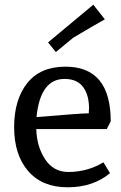

<svg xmlns="http://www.w3.org/2000/svg" viewBox="-20 -785 515 815"><path d="M447 -50Q375 10 267 10Q159 10 99.5 -59Q40 -128 40 -245Q40 -362 95.5 -432Q151 -502 258 -502Q450 -502 450 -270L433 -237H134Q136 -163 171.5 -109Q207 -55 270 -55Q351 -55 419 -96ZM357 -312 358 -324Q358 -382 332.5 -416Q307 -450 254 -450Q151 -450 135 -288Q324 -304 357 -304ZM376 -765 425 -703Q375 -675 364 -668L291 -625L217 -564L184 -605Z"/></svg>

Font: Andada
Style: Regular
Weight: 400
Designer: Carolina Giovagnoli
Foundry: Carolina Giovagnoli
Version: Version 1.002